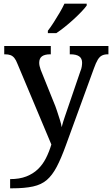

<svg xmlns="http://www.w3.org/2000/svg" viewBox="-20 -786 609 1043"><path d="M35 187Q86 187 123 172.5Q160 158 186 133Q212 108 229.5 73.5Q247 39 259 -1L75 -439Q67 -460 58 -471Q49 -482 37 -486.5Q25 -491 6 -491H3V-536H256V-491H253Q223 -491 208 -480Q193 -469 193 -445Q193 -437 195 -427.5Q197 -418 201 -407L271 -233Q281 -210 289.5 -184Q298 -158 305.5 -134.5Q313 -111 315 -95Q322 -123 332 -151.5Q342 -180 351 -207L417 -400Q422 -411 424 -423.5Q426 -436 426 -445Q426 -469 410 -480Q394 -491 362 -491H359V-536H569V-491H566Q547 -491 534 -484.5Q521 -478 511 -461.5Q501 -445 490 -414L338 3Q312 75 288 120.5Q264 166 234.5 191.5Q205 217 159.5 227Q114 237 46 237H35ZM240 -619Q255 -638 271.5 -664Q288 -690 304 -717Q320 -744 330 -766H451V-756Q442 -743 423 -723Q404 -703 380 -681Q356 -659 331.5 -639.5Q307 -620 286 -606H240Z"/></svg>

Font: Noto Serif Khmer Medium
Style: Regular
Weight: 500
Version: Version 2.003